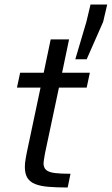

<svg xmlns="http://www.w3.org/2000/svg" viewBox="-20 -833 496 853"><path d="M280.7 0Q231.7 0 195.8 -3Q160 -5.9 136.6 -15.2Q113.2 -24.5 101.8 -42.6Q90.4 -60.8 90.4 -91.2Q90.4 -100.3 91.4 -110Q92.5 -119.8 94.5 -131.2Q96.5 -142.7 99.1 -155.5L160.1 -443.8H55.4L69.5 -510H174.2L205.2 -658H286.9L255.9 -510H379.2L365.1 -443.8H241.9L180.7 -155.5Q179.7 -150.5 178.1 -141.1Q176.5 -131.7 175 -122Q173.4 -112.4 173.4 -107.8Q173.4 -87.7 185.5 -77.6Q197.6 -67.4 223.8 -64.2Q250 -61 293.2 -61ZM314.6 -569.8 363.8 -736 382.2 -813H456.3L438.3 -736L365.1 -569.8Z"/></svg>

Font: Saira Thin
Style: Italic
Weight: 100
Italic angle: -12°
Designer: Hector Gatti with collaboration of the Omnibus-Type team
Foundry: Omnibus-Type
Version: Version 1.101